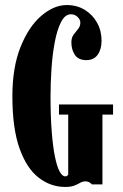

<svg xmlns="http://www.w3.org/2000/svg" viewBox="-20 -730 486 760"><path d="M238 10Q180.5 10 133 -26.8Q85.5 -63.5 57.2 -142.8Q29 -222 29 -349Q29 -463 61.2 -543.8Q93.5 -624.5 143.2 -667.2Q193 -710 244.5 -710Q284.5 -710 315.5 -691Q346.5 -672 364.2 -640.2Q382 -608.5 382 -569Q382 -535 366.8 -513.5Q351.5 -492 322 -492Q290 -492 276.2 -513Q262.5 -534 262.5 -562Q262.5 -581 271.5 -593Q280.5 -605 289.2 -615.5Q298 -626 298 -641Q298 -652.5 287 -663Q276 -673.5 261 -673.5Q237.5 -673.5 221.8 -643Q206 -612.5 196.8 -563.2Q187.5 -514 183.8 -457.5Q180 -401 180 -349Q180 -268 184.8 -208.5Q189.5 -149 197.5 -109.8Q205.5 -70.5 216 -51.2Q226.5 -32 238 -32Q243.5 -32 245.8 -34Q248 -36 250 -39V-276.5H213.5V-316.5H427.5V-276.5H385.5V0H343.5Q343 -1.5 336 -6.8Q329 -12 317.5 -12Q307 -12 297.5 -6.5Q288 -1 274.5 4.5Q261 10 238 10Z"/></svg>

Font: Imbue Thin 10pt Black
Style: Regular
Weight: 900
Version: Version 1.102